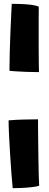

<svg xmlns="http://www.w3.org/2000/svg" viewBox="-20 -771 256 1005"><path d="M29.5 -400.5Q29.5 -445 31 -497.5Q32.5 -550 34.5 -600.2Q36.5 -650.5 38.5 -690.5Q40.5 -730.5 41.5 -751Q61.5 -751 89.8 -750Q118 -749 144 -745.8Q170 -742.5 183 -736Q182.5 -715 182.5 -680Q182.5 -645 182.5 -603.2Q182.5 -561.5 182.5 -520.2Q182.5 -479 183 -445.5Q183.5 -412 184 -393.5Q151 -393.5 117.8 -394.8Q84.5 -396 60 -397.8Q35.5 -399.5 29.5 -400.5ZM25 -141Q58 -144 101.8 -145.2Q145.5 -146.5 179 -146.5Q179 -133.5 179.2 -100.5Q179.5 -67.5 180 -24.2Q180.5 19 181.2 63.5Q182 108 182.8 144.8Q183.5 181.5 185 201Q173.5 205.5 147.8 208.5Q122 211.5 93.5 212.8Q65 214 46.5 214Q43.5 185.5 39.8 137.5Q36 89.5 32.8 35.5Q29.5 -18.5 27.2 -66Q25 -113.5 25 -141Z"/></svg>

Font: Grandstander ExtraBold
Style: Regular
Weight: 800
Designer: Tyler Finck
Foundry: Etcetera Type Co
Version: Version 1.200; ttfautohint (v1.8.3)